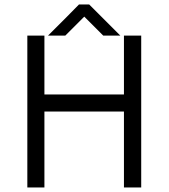

<svg xmlns="http://www.w3.org/2000/svg" viewBox="-20 -823 743 843"><path d="M524.2 0V-333.3H175V0H100V-666.7H175V-408.3H524.2V-666.7H600V0ZM371.7 -803.3 508.3 -666.7H433.3L350 -750L266.7 -666.7H190.8Q274.2 -749.2 326.7 -803.3Z"/></svg>

Font: 0xA000
Style: Regular
Weight: 400
Version: Version 0.1